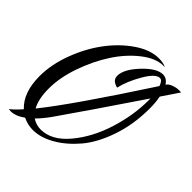

<svg xmlns="http://www.w3.org/2000/svg" viewBox="-221 -862 1106 1106"><g transform="rotate(45 332.0 -309.0)"><path d="M495 -707H484Q422 -707 353.5 -653.5Q285 -600 232 -518.5Q179 -437 144 -336.5Q109 -236 109 -147Q109 -62 137 -12Q269 -176 550 -608Q538 -643 519 -643Q485 -643 441.5 -568Q398 -493 384 -429Q336 -440 336 -478Q336 -531 401.5 -600.5Q467 -670 517 -670Q549 -670 569 -638L573 -643Q580 -654 603 -662.5Q626 -671 648 -671Q659 -671 664 -670Q663 -668 639 -632.5Q615 -597 594 -566Q602 -526 602 -477Q602 -347 564 -236.5Q526 -126 467.5 -57.5Q409 11 342 49Q275 87 213 87Q170 87 132 68Q86 101 46 101Q40 101 30 99Q52 84 92 39Q21 -27 21 -161Q21 -255 59 -356.5Q97 -458 156 -537Q215 -616 290 -667.5Q365 -719 435 -719Q472 -719 495 -707ZM239 -46Q204 3 174 32Q205 53 243 53Q332 53 408 -38Q484 -129 524 -256.5Q564 -384 564 -505V-521Q347 -200 239 -46Z"/></g></svg>

Font: Dancing Script
Style: Regular
Weight: 400
Designer: Pablo Impallari
Foundry: Pablo Impallari. www.impallari.com
Version: Version 1.002